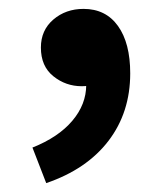

<svg xmlns="http://www.w3.org/2000/svg" viewBox="-20 -198 365 432"><path d="M84 214 53 134Q111 111 142.5 74Q174 37 174 -7L169 -112L221 -25Q209 -14 194.5 -9Q180 -4 164 -4Q128 -4 100 -26.5Q72 -49 72 -91Q72 -130 100 -154Q128 -178 168 -178Q218 -178 245.5 -139.5Q273 -101 273 -33Q273 55 224 119Q175 183 84 214Z"/></svg>

Font: Noto Sans KR
Style: Bold
Weight: 700
Designer: Ryoko NISHIZUKA  (kana, bopomofo & ideographs); Paul D. Hunt (Latin, Greek & Cyrillic); Sandoll Communications , Soo-you
Foundry: Adobe
Version: Version 2.004-H2;hotconv 1.0.118;makeotfexe 2.5.65603